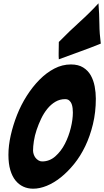

<svg xmlns="http://www.w3.org/2000/svg" viewBox="-20 -1138 630 1162"><path d="M181 4Q148 4 121 -8.5Q94 -21 74 -45.5Q54 -70 42.5 -108.5Q31 -147 31 -201Q31 -257 45 -319Q59 -381 83 -442Q107 -503 142 -558Q177 -613 219 -655.5Q261 -698 309 -723Q357 -748 409 -748Q454 -748 483.5 -729.5Q513 -711 529.5 -681.5Q546 -652 553 -615Q560 -578 560 -541Q560 -459 542.5 -386.5Q525 -314 496 -253.5Q467 -193 428.5 -145.5Q390 -98 348 -64.5Q306 -31 263 -13.5Q220 4 181 4ZM235 -161Q280 -161 315 -192Q350 -223 373 -268Q396 -313 408.5 -364Q421 -415 421 -457Q421 -469 419.5 -483Q418 -497 413.5 -509Q409 -521 399.5 -529.5Q390 -538 374 -538Q342 -538 315 -522Q288 -506 266.5 -479.5Q245 -453 229 -419.5Q213 -386 201.5 -351.5Q190 -317 185 -284Q180 -251 180 -227Q180 -216 184 -204Q188 -192 195 -183Q202 -174 212.5 -167.5Q223 -161 235 -161ZM336 -779Q335 -790 335 -799Q335 -808 335 -817Q335 -833 335.5 -849.5Q336 -866 336 -884Q404 -953 464 -1007Q524 -1061 576 -1118Q581 -1051 581.5 -993Q582 -935 590 -874Q531 -850 463 -825.5Q395 -801 336 -779Z"/></svg>

Font: Bangers
Style: Regular
Weight: 400
Designer: vernon adams
Foundry: Vernon Adams
Version: Version 2.000